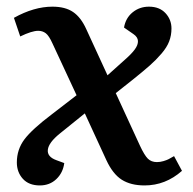

<svg xmlns="http://www.w3.org/2000/svg" viewBox="-20 -545 581 579"><path d="M304.2 -317.9 356.9 -365.2Q377 -382.8 386.7 -396.2Q396.5 -409.7 396 -421.4Q395.5 -433.1 382.8 -441.9L354 -461.9Q358.9 -490.7 379.9 -507.8Q400.9 -524.9 429.2 -524.9Q460.9 -524.9 479 -505.4Q497.1 -485.8 497.1 -459Q497.1 -438.5 490.2 -420.4Q483.4 -402.3 466.8 -383.1Q450.2 -363.8 431.9 -347.7Q413.6 -331.5 380.9 -305.2L329.1 -264.2L401.9 -106Q415.5 -76.7 426 -66.4Q436.5 -56.2 453.1 -56.2Q462.9 -56.2 472.7 -59.1Q482.4 -62 487.8 -64.7Q493.2 -67.4 504.9 -74.2L528.8 -29.8Q479 14.2 416 14.2Q374.5 14.2 347.4 -2.9Q320.3 -20 300.8 -62L235.8 -203.1L160.2 -142.1Q127 -115.2 124.3 -93.8Q121.6 -72.3 149.9 -62L173.8 -53.2Q169.9 -23.9 149.9 -4.9Q129.9 14.2 100.1 14.2Q66.9 14.2 48.8 -5.9Q30.8 -25.9 30.8 -55.2Q30.8 -94.2 53.7 -124.8Q76.7 -155.3 136.2 -200.2L210.9 -257.8L138.2 -414.1Q127.9 -437 118.2 -444.6Q108.4 -452.1 95.2 -452.1Q76.2 -452.1 41 -435.1L22 -491.2Q82.5 -524.9 138.2 -524.9Q176.8 -524.9 200.4 -508.8Q224.1 -492.7 240.2 -457Z"/></svg>

Font: Literata Book SemiBold
Style: Italic
Weight: 600
Italic angle: -3°
Designer: Latin by Veronika Burian and Jose Scaglione. Greek by Irene Vlachou. Cyrillic by Vera Evstafieva
Foundry: TypeTogether
Version: Version 1.003;PS 001.003;hotconv 1.0.88;makeotf.lib2.5.64775